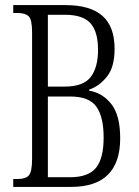

<svg xmlns="http://www.w3.org/2000/svg" viewBox="-20 -734 544 754"><path d="M32 0V-31H49Q81 -31 93.5 -45.5Q106 -60 106 -111V-606Q106 -657 92.5 -670Q79 -683 49 -683H32V-714H237Q334 -714 382 -672Q430 -630 430 -542Q430 -470 399.5 -432.5Q369 -395 330 -382V-378Q383 -369 417.5 -325Q452 -281 452 -191Q452 0 259 0ZM234 -394Q308 -394 336.5 -432Q365 -470 365 -538Q365 -610 335 -643Q305 -676 235 -676H168V-394ZM255 -38Q327 -38 357 -75Q387 -112 387 -194Q387 -275 358.5 -315Q330 -355 256 -355H168V-38Z"/></svg>

Font: Noto Serif ExtraCondensed Light
Style: Regular
Weight: 300
Width: 2
Designer: Monotype Design Team
Foundry: Monotype Imaging Inc.
Version: Version 2.014; ttfautohint (v1.8.4.7-5d5b)